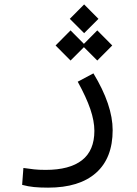

<svg xmlns="http://www.w3.org/2000/svg" viewBox="-20 -631 626 877"><path d="M199.7 226.1Q162.6 226.1 135.3 223.4Q107.9 220.7 81.1 213.4L86.9 136.2Q114.3 140.1 136 142.6Q157.7 145 188.5 145Q297.9 145 354.5 100.8Q411.1 56.6 411.1 -33.2Q411.1 -78.1 392.6 -132.6Q374 -187 335 -257.8L406.7 -295.9Q494.6 -150.9 494.6 -36.6Q494.6 91.3 418.5 158.7Q342.3 226.1 199.7 226.1ZM424.3 -354.5 363.3 -415.5 302.2 -354.5 233.9 -423.3 302.2 -492.2 363.3 -430.7 424.3 -492.2 492.7 -423.3ZM364.3 -479.5 298.8 -544.9 364.3 -610.8 429.7 -544.9Z"/></svg>

Font: Cascadia Code PL SemiLight
Style: Regular
Weight: 350
Monospace: yes
Designer: Aaron Bell
Foundry: Saja Typeworks
Version: Version 2404.023; ttfautohint (v1.8.4)